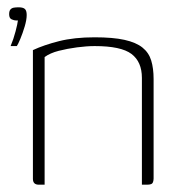

<svg xmlns="http://www.w3.org/2000/svg" viewBox="-20 -505 489 525"><path d="M9 -379Q17 -398 22.5 -419Q28 -440 29 -449Q29 -449 27.5 -449Q26 -449 24 -449Q19 -449 12 -452Q5 -455 5 -466Q5 -475 8.5 -479Q12 -483 17.5 -484Q23 -485 31 -485Q43 -485 48 -480.5Q53 -476 53 -464Q53 -451 47.5 -432.5Q42 -414 35.5 -398.5Q29 -383 26 -379ZM86 0Q70 0 70 -16V-368Q100 -382 141.5 -392.5Q183 -403 239 -403Q289 -403 320.5 -396Q352 -389 369.5 -375Q387 -361 393.5 -339.5Q400 -318 400 -289V-17Q400 -12 398.5 -7.5Q397 -3 393 -1.5Q389 0 382 0H368V-292Q368 -336 339.5 -357.5Q311 -379 239 -379Q217 -379 190.5 -375.5Q164 -372 140.5 -366Q117 -360 102 -349V0Z"/></svg>

Font: Genos Thin ExtraLight
Style: Regular
Weight: 250
Version: Version 1.010